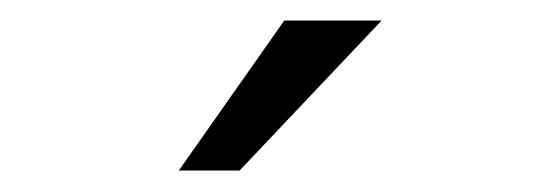

<svg xmlns="http://www.w3.org/2000/svg" viewBox="-20 -887 540 185"><path d="M253.9 -867.2H347.7L210.9 -722.7H152.3L253.9 -867.2Z"/></svg>

Font: 和音 by 宁静之雨，公众号njzyshare
Style: Regular
Weight: 400
Designer: Steve Matteson
Foundry: Ascender Corporation
Version: Version 6.00;June 8, 2018;FontCreator 11.0.0.2388 32-bit